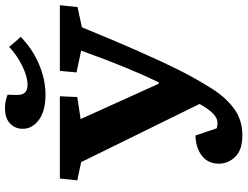

<svg xmlns="http://www.w3.org/2000/svg" viewBox="-128 -826 966 749"><g transform="rotate(-90 354.5 -451.0)"><path d="M403 -314H408Q437 -373 467.5 -447.5Q498 -522 532 -617L447 -635L453 -700H709L702 -631L623 -614Q574 -494 532.5 -399.5Q491 -305 451 -225Q418 -161 383.5 -106.5Q349 -52 305 -20Q261 12 201 12Q145 12 118 -15.5Q91 -43 91 -80Q91 -122 122 -146Q153 -170 201 -171L229 -88Q239 -85 251 -85Q269 -85 287.5 -103.5Q306 -122 324 -155L97 -617L26 -632L33 -700H354L351 -632L265 -619ZM361 -756Q296 -756 261.5 -782Q227 -808 227 -845Q227 -874 247.5 -894Q268 -914 307 -914Q324 -914 337 -911Q350 -908 360 -904L359 -868Q358 -826 398 -826Q430 -826 472 -846.5Q514 -867 547 -898Q547 -898 554 -889Q561 -880 570.5 -869.5Q580 -859 586 -853Q538 -806 478 -781Q418 -756 361 -756Z"/></g></svg>

Font: Literata 12pt
Style: Bold Italic
Weight: 700
Italic angle: -2°
Designer: Latin by Veronika Burian and Jose Scaglione. Greek by Irene Vlachou. Cyrillic by Vera Evstafieva
Foundry: TypeTogether
Version: Version 3.002